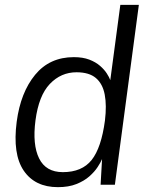

<svg xmlns="http://www.w3.org/2000/svg" viewBox="-20 -763 611 793"><path d="M219 10Q124.5 10 78 -58.2Q31.5 -126.5 49 -260.5Q65 -381 125 -454Q185 -527 285 -527Q322 -527 348.8 -516.8Q375.5 -506.5 393.2 -491Q411 -475.5 421.2 -459.5Q431.5 -443.5 435.5 -432L477 -743H553.5L454.5 0H395.5L401.5 -106Q396 -92.5 383.2 -73Q370.5 -53.5 349 -34.5Q327.5 -15.5 295.5 -2.8Q263.5 10 219 10ZM239.5 -52Q318.5 -52 358.5 -102.2Q398.5 -152.5 413.5 -265.5Q421 -328 412.5 -372.5Q404 -417 376 -440.8Q348 -464.5 296 -464.5Q232 -464.5 186 -416.5Q140 -368.5 126.5 -265.5Q113.5 -165.5 141.5 -108.8Q169.5 -52 239.5 -52Z"/></svg>

Font: Public Sans Thin Light
Style: Italic
Weight: 300
Italic angle: -8°
Version: Version 2.001